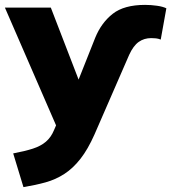

<svg xmlns="http://www.w3.org/2000/svg" viewBox="-39 -539 701 786"><path d="M57 227 15 89Q63 80 95.5 69.5Q128 59 149 41Q170 23 182 -6L207 -64L203 3L-19 -508H169L299 -171H266L351 -385Q376 -446 422.5 -482.5Q469 -519 555 -519Q579 -519 603.5 -515.5Q628 -512 642 -505L619 -377Q609 -381 599.5 -382Q590 -383 580 -383Q551 -383 529 -367.5Q507 -352 490 -315L348 11Q321 72 290.5 111Q260 150 224.5 173Q189 196 147.5 207.5Q106 219 57 227Z"/></svg>

Font: Mulish ExtraLight Black
Style: Regular
Weight: 900
Version: Version 3.603